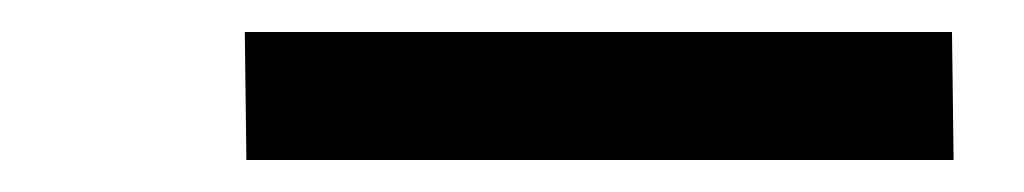

<svg xmlns="http://www.w3.org/2000/svg" viewBox="-20 -730 640 120"><path d="M576 -630H134L133 -710H575Z"/></svg>

Font: Iosevka Aile Extrabold Oblique
Style: Regular
Weight: 800
Italic angle: -9°
Designer: Belleve Invis
Foundry: Belleve Invis
Version: Version 31.1.0; ttfautohint (v1.8.4)